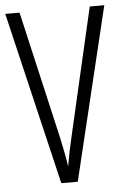

<svg xmlns="http://www.w3.org/2000/svg" viewBox="-52 -752 513 790"><g transform="rotate(-5 204.5 -357.0)"><path d="M409 -714H349L228 -189C218 -147 210 -107 203 -66C197 -107 189 -148 180 -188L59 -714H0L169 0H237Z"/></g></svg>

Font: Noto Sans Bengali ExtraCondensed Light
Style: Regular
Weight: 300
Width: 2
Designer: Joana Ranito - Universal Thirst; Jelle Bosma - Monotype Design Team
Foundry: Universal Thirst ehf.
Version: Version 3.000